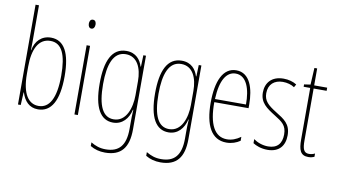

<svg xmlns="http://www.w3.org/2000/svg" viewBox="-92 -979 2531 1440"><g transform="rotate(10 1173.0 -259.0)"><path d="M97 -481V-760H71V0H92L97 -97H99C119 -34 157 10 224 10C325 10 379 -83 379 -269C379 -445 330 -537 229 -537C158 -537 110 -489 98 -418H96C97 -435 97 -459 97 -481ZM229 -512C316 -512 353 -429 353 -269C353 -96 306 -16 224 -16C149 -16 97 -83 97 -239V-294C97 -426 139 -512 229 -512Z M515 -724C495 -724 489 -706 489 -690C489 -672 497 -656 514 -656C530 -656 540 -670 540 -691C540 -707 534 -724 515 -724ZM527 -527H501V0H527Z M803 -537C693 -537 647 -433 647 -262C647 -76 701 10 796 10C867 10 912 -43 927 -111H930C927 -70 927 -43 927 -12V35C927 163 876 217 776 217C731 217 699 205 663 184V212C696 232 733 242 776 242C898 242 953 173 953 35V-527H933L930 -440H927C912 -489 877 -537 803 -537ZM803 -512C892 -512 927 -426 927 -329V-221C927 -126 892 -15 796 -15C715 -15 673 -93 673 -262C673 -411 708 -512 803 -512Z M1225 -537C1115 -537 1069 -433 1069 -262C1069 -76 1123 10 1218 10C1289 10 1334 -43 1349 -111H1352C1349 -70 1349 -43 1349 -12V35C1349 163 1298 217 1198 217C1153 217 1121 205 1085 184V212C1118 232 1155 242 1198 242C1320 242 1375 173 1375 35V-527H1355L1352 -440H1349C1334 -489 1299 -537 1225 -537ZM1225 -512C1314 -512 1349 -426 1349 -329V-221C1349 -126 1314 -15 1218 -15C1137 -15 1095 -93 1095 -262C1095 -411 1130 -512 1225 -512Z M1640 -537C1539 -537 1492 -429 1492 -264C1492 -94 1544 10 1659 10C1700 10 1735 -3 1763 -22V-52C1728 -27 1694 -15 1659 -15C1564 -15 1517 -106 1518 -273H1779V-301C1779 -421 1745 -537 1640 -537ZM1640 -512C1723 -512 1756 -414 1755 -297H1519C1525 -442 1570 -512 1640 -512Z M2103 -123C2103 -210 2053 -239 1987 -280C1923 -320 1890 -349 1890 -407C1890 -475 1934 -512 1999 -512C2031 -512 2065 -503 2087 -487L2100 -510C2074 -527 2038 -537 2000 -537C1907 -537 1864 -479 1864 -408C1864 -330 1915 -296 1982 -254C2041 -217 2076 -195 2076 -125C2076 -56 2042 -16 1972 -16C1930 -16 1890 -31 1861 -52V-21C1884 -6 1923 10 1972 10C2060 10 2103 -43 2103 -123Z M2284 -14C2244 -14 2234 -44 2234 -108V-503H2333V-527H2234V-656H2213L2206 -528L2158 -521V-503H2208V-112C2208 -32 2222 10 2283 10C2302 10 2316 6 2329 0V-25C2319 -19 2301 -14 2284 -14Z"/></g></svg>

Font: Noto Sans Arabic ExtCond Thin
Style: Regular
Weight: 100
Width: 2
Designer: Monotype Design Team, Nadine Chahine, Nizar Qandah and Khaled Hosny
Foundry: Monotype Imaging Inc.
Version: Version 2.012